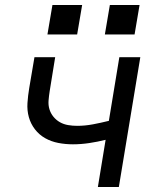

<svg xmlns="http://www.w3.org/2000/svg" viewBox="-20 -749 640 769"><path d="M372 0 403 -189Q371 -181 337.5 -176Q304 -171 272 -171Q242 -171 213.5 -176.5Q185 -182 161 -195.5Q137 -209 120 -231Q103 -253 95.5 -280Q88 -307 90 -336.5Q92 -366 97 -396L118 -520H201L179 -384Q176 -365 174.5 -346.5Q173 -328 178 -311.5Q183 -295 194 -281.5Q205 -268 220 -259.5Q235 -251 253 -248Q271 -245 289 -245Q320 -245 352 -251Q384 -257 416 -265L458 -520H542L456 0ZM400 -611 420 -729H539L519 -611ZM170 -611 190 -729H309L289 -611Z"/></svg>

Font: Iosevka SS04 Extended
Style: Italic
Weight: 400
Width: 7
Italic angle: -9°
Monospace: yes
Designer: Belleve Invis
Foundry: Belleve Invis
Version: Version 19.0.0; ttfautohint (v1.8.4)